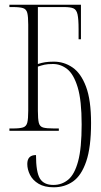

<svg xmlns="http://www.w3.org/2000/svg" viewBox="-20 -556 431 816"><path d="M208 240Q169 240 144 225Q119 210 107.5 187Q96 164 96 141Q96 103 133 103Q133 175 149.5 202.5Q166 230 207 230Q243 230 270 207.5Q297 185 312 129.5Q327 74 327 -27Q327 -130 310 -185.5Q293 -241 265.5 -262.5Q238 -284 205 -284Q182 -284 169 -281Q156 -278 141 -273V-85Q141 -50 145 -34Q149 -18 163.5 -14Q178 -10 209 -10H230V0H20V-10H35Q64 -10 78 -14.5Q92 -19 96 -35Q100 -51 100 -85V-451Q100 -485 96 -501Q92 -517 78 -521.5Q64 -526 35 -526H20V-536H324V-389H314V-432Q314 -475 309.5 -495Q305 -515 292 -520.5Q279 -526 253 -526H141V-284Q156 -289 171.5 -291.5Q187 -294 209 -294Q252 -294 288 -269.5Q324 -245 345.5 -188Q367 -131 367 -33Q367 70 346.5 130Q326 190 290.5 215Q255 240 208 240Z"/></svg>

Font: Noto Serif Display ExtraCondensed ExtraLight
Style: Regular
Weight: 200
Width: 2
Designer: Monotype Design Team
Foundry: Monotype Imaging Inc.
Version: Version 2.009